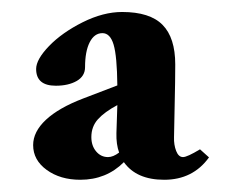

<svg xmlns="http://www.w3.org/2000/svg" viewBox="-20 -543 389 314"><path d="M111.3 -249Q78.6 -249 56.4 -265.1Q34.2 -281.2 34.2 -305.7Q34.2 -327.6 55.2 -347.2Q76.2 -366.7 115.7 -381.8L171.9 -403.3Q171.4 -451.2 165.8 -470Q160.2 -488.8 147.5 -488.8Q134.3 -488.8 126.7 -473.9Q119.1 -459 119.1 -433.1Q119.1 -418.5 105.5 -410.6Q91.8 -402.8 71.3 -402.8Q39.1 -402.8 39.1 -430.2Q39.1 -445.8 60.3 -467.8Q81.5 -489.7 115.2 -506.6Q148.9 -523.4 179.7 -523.4Q225.1 -523.4 245.8 -502.4Q266.6 -481.4 266.6 -437.5Q266.6 -412.1 265.6 -368.7Q264.6 -325.2 264.6 -318.4Q264.2 -306.2 268.1 -296.1Q272 -286.1 279.3 -286.1Q286.1 -286.1 307.1 -298.8L321.8 -285.6Q295.4 -249 248.5 -249Q203.1 -249 182.6 -277.8Q153.8 -249 111.3 -249ZM129.4 -318.8Q129.4 -304.7 137.2 -295.4Q145 -286.1 156.7 -286.1Q165 -286.1 174.8 -293.5Q169.9 -307.1 170.4 -325.2Q170.4 -325.7 171.9 -371.1Q150.9 -359.9 140.1 -347.9Q129.4 -335.9 129.4 -318.8Z"/></svg>

Font: Elstob
Style: Bold
Weight: 700
Designer: Peter S. Baker
Version: Version 1.015